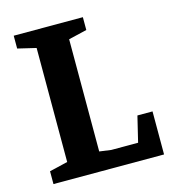

<svg xmlns="http://www.w3.org/2000/svg" viewBox="-99 -729 722 810"><g transform="rotate(-15 261.5 -324.0)"><path d="M35 -56 115 -75V-573L35 -592V-648H337V-592L257 -573V-83L308 -76H425L452 -188H518V0H35Z"/></g></svg>

Font: Faustina VF Beta
Style: Regular
Weight: 400
Designer: Alfonso Garcia
Foundry: Omnibus-Type
Version: Version 1.006